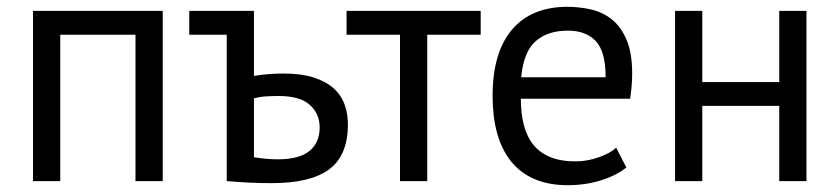

<svg xmlns="http://www.w3.org/2000/svg" viewBox="-20 -532 2466 564"><path d="M378 -430H157V0H77V-500H458V0H378Z M726 -70Q765 -64 796 -64Q859 -64 889 -88.5Q919 -113 919 -158Q919 -198 890 -224Q861 -250 799 -250Q782 -250 763 -249Q744 -248 726 -243ZM726 -309Q750 -313 771.5 -314.5Q793 -316 813 -316Q865 -316 901 -304.5Q937 -293 959.5 -273Q982 -253 992 -225.5Q1002 -198 1002 -167Q1002 -76 947.5 -35Q893 6 778 6Q745 6 713 4.5Q681 3 646 0V-430H536V-500H726Z M1392 -430H1235V0H1155V-430H998V-500H1392Z M1820 -40Q1790 -16 1744.5 -2Q1699 12 1648 12Q1591 12 1549 -6.5Q1507 -25 1480 -59.5Q1453 -94 1440 -142Q1427 -190 1427 -250Q1427 -378 1484 -445Q1541 -512 1647 -512Q1681 -512 1715 -504.5Q1749 -497 1776 -476Q1803 -455 1820 -416.5Q1837 -378 1837 -315Q1837 -282 1831 -242H1510Q1510 -198 1519 -164Q1528 -130 1547 -106.5Q1566 -83 1596.5 -70.5Q1627 -58 1671 -58Q1705 -58 1739 -70Q1773 -82 1790 -98ZM1648 -442Q1589 -442 1553.5 -411Q1518 -380 1511 -305H1759Q1759 -381 1730 -411.5Q1701 -442 1648 -442Z M2269 -221H2043V0H1963V-500H2043V-291H2269V-500H2349V0H2269Z"/></svg>

Font: PTSans
Style: Regular
Weight: 400
Designer: A.Korolkova, O.Umpeleva, V.Yefimov
Foundry: ParaType Ltd
Version: Version 2.003W OFL